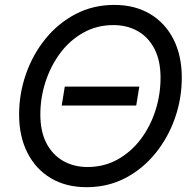

<svg xmlns="http://www.w3.org/2000/svg" viewBox="-20 -759 793 790"><path d="M553.2 -402.8 540.5 -324.7H233.9L246.6 -402.8ZM336.4 11.2Q251.5 11.2 189.2 -25.9Q127 -63 92.8 -130.4Q58.6 -197.8 58.6 -287.6Q58.6 -373.5 86.7 -454.1Q114.7 -534.7 167 -599.1Q219.2 -663.6 291.3 -701.2Q363.3 -738.8 450.2 -738.8Q535.2 -738.8 597.7 -701.4Q660.2 -664.1 694.1 -596.9Q728 -529.8 728 -439.5Q728 -353 699.7 -272.5Q671.4 -191.9 619.1 -127.7Q566.9 -63.5 495.1 -26.1Q423.3 11.2 336.4 11.2ZM339.8 -71.8Q408.2 -71.8 463.9 -102.8Q519.5 -133.8 559.1 -186.3Q598.6 -238.8 619.6 -304.4Q640.6 -370.1 640.6 -439Q640.6 -509.8 615.5 -558.1Q590.3 -606.4 546.6 -631.1Q502.9 -655.8 446.8 -655.8Q378.4 -655.8 322.8 -624.5Q267.1 -593.3 227.8 -540.5Q188.5 -487.8 167.2 -422.1Q146 -356.4 146 -288.1Q146 -217.8 171.1 -169.7Q196.3 -121.6 240.2 -96.7Q284.2 -71.8 339.8 -71.8Z"/></svg>

Font: Inter 28pt
Style: Italic
Weight: 400
Italic angle: -9.3988°
Designer: Rasmus Andersson
Foundry: rsms
Version: Version 4.001;git-66647c0bb